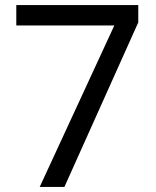

<svg xmlns="http://www.w3.org/2000/svg" viewBox="-20 -734 612 754"><path d="M136 0 429 -634H44V-714H523V-646L233 0Z"/></svg>

Font: Noto Sans Tifinagh Hawad
Style: Regular
Weight: 400
Designer: JamraPatel
Foundry: JamraPatel LLC
Version: Version 2.006; ttfautohint (v1.8.4.7-5d5b)